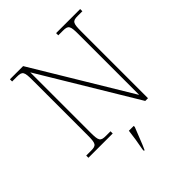

<svg xmlns="http://www.w3.org/2000/svg" viewBox="-252 -864 1235 1235"><g transform="rotate(-45 365.5 -246.5)"><path d="M50 0H271V-20H230C180 -20 174 -31 174 -108V-653L567 0H592V-606C592 -683 598 -694 648 -694H689V-714H470V-694H511C561 -694 567 -683 567 -606V-55L170 -714H50V-694H93C143 -694 149 -683 149 -606V-108C149 -31 143 -20 93 -20H50ZM334 208V221H340C359 182 383 113 401 71V61H357C352 105 344 158 334 208Z"/></g></svg>

Font: Noto Serif Malayalam Thin
Style: Regular
Weight: 100
Designer: Indian type Foundry, Jelle Bosma, Monotype Design Team
Foundry: Monotype Imaging Inc.
Version: Version 2.104